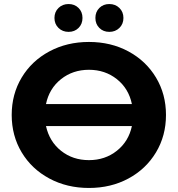

<svg xmlns="http://www.w3.org/2000/svg" viewBox="-20 -920 882 952"><path d="M803 -350Q803 -247 753.5 -164.5Q704 -82 617 -35Q530 12 421 12Q312 12 224.5 -35Q137 -82 87.5 -164.5Q38 -247 38 -350Q38 -453 87.5 -535.5Q137 -618 224.5 -665Q312 -712 421 -712Q530 -712 617 -665Q704 -618 753.5 -535.5Q803 -453 803 -350ZM208 -404H634Q618 -481 559.5 -527.5Q501 -574 421 -574Q341 -574 282.5 -527.5Q224 -481 208 -404ZM634 -295H208Q225 -218 283 -172Q341 -126 421 -126Q501 -126 559.5 -172.5Q618 -219 634 -295ZM250 -831Q250 -861 270 -880.5Q290 -900 320 -900Q350 -900 369.5 -880.5Q389 -861 389 -831Q389 -801 369.5 -781.5Q350 -762 320 -762Q290 -762 270 -781.5Q250 -801 250 -831ZM453 -831Q453 -861 472.5 -880.5Q492 -900 522 -900Q552 -900 572 -880.5Q592 -861 592 -831Q592 -801 572 -781.5Q552 -762 522 -762Q492 -762 472.5 -781.5Q453 -801 453 -831Z"/></svg>

Font: Montserrat Alternates
Style: Bold
Weight: 700
Designer: Julieta Ulanovsky
Foundry: Julieta Ulanovsky
Version: Version 7.200